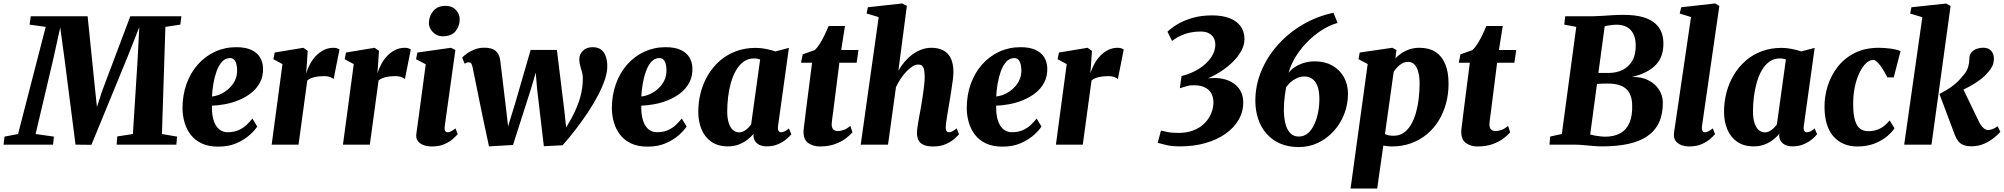

<svg xmlns="http://www.w3.org/2000/svg" viewBox="-64 -837 11594 1111"><path d="M-43.5 0 -38 -46.5 40.5 -61.5 200.5 -681.5 107 -694.5 114 -743H443L487 -311.5L497 -218.5L527.5 -311.5L690 -743H985.5L979.5 -694.5L893 -681.5L873 -61.5L960.5 -46.5L956.5 0H611L614.5 -47.5L705 -61.5L732 -488L742 -680L674.5 -509L465 1L373 0L309 -498.5L284.5 -678.5L244 -494L142 -61.5L248 -46.5L243 0Z M1424.5 -105Q1411.5 -84 1381.5 -56.8Q1351.5 -29.5 1305.8 -9Q1260 11.5 1199 11.5Q1142.5 11.5 1103 -7.2Q1063.5 -26 1039.2 -57.8Q1015 -89.5 1003.8 -129Q992.5 -168.5 992 -209.5Q992 -286.5 1015.2 -351.2Q1038.5 -416 1080.5 -463.5Q1122.5 -511 1179.5 -537.5Q1236.5 -564 1302.5 -564Q1357 -564 1390.8 -548Q1424.5 -532 1440.8 -504.8Q1457 -477.5 1458 -443.5Q1459.5 -395.5 1440.5 -359.8Q1421.5 -324 1389.2 -298.8Q1357 -273.5 1317.8 -257.5Q1278.5 -241.5 1237.8 -234Q1197 -226.5 1162 -225.5Q1161.5 -188.5 1167.2 -160Q1173 -131.5 1184.8 -112Q1196.5 -92.5 1213.8 -82.2Q1231 -72 1254 -72Q1291 -72 1318 -84.5Q1345 -97 1364 -115.5Q1383 -134 1396.5 -151ZM1267.5 -501Q1240 -501 1220.8 -479.8Q1201.5 -458.5 1189.2 -424.5Q1177 -390.5 1170.5 -351.8Q1164 -313 1162.5 -278.5Q1179 -280 1199 -287Q1219 -294 1238.5 -307Q1258 -320 1274.2 -338.8Q1290.5 -357.5 1299.8 -381.5Q1309 -405.5 1308 -434.5Q1306.5 -468.5 1296.2 -484.8Q1286 -501 1267.5 -501Z M1508 0 1570.5 -466 1518 -494.5 1525.5 -533 1691 -560.5 1716.5 -543 1710.5 -452 1707 -412Q1716 -440.5 1730.5 -467.2Q1745 -494 1765.5 -515Q1786 -536 1811.2 -548.2Q1836.5 -560.5 1866 -560.5Q1879.5 -560.5 1888.2 -557Q1897 -553.5 1900.5 -551L1866.5 -379.5Q1863.5 -383.5 1848.8 -390Q1834 -396.5 1811 -396.5Q1796 -396.5 1781.8 -395Q1767.5 -393.5 1755 -390.5Q1742.5 -387.5 1732 -382.8Q1721.5 -378 1714 -371L1663.5 0Z M1920.5 0 1983 -466 1930.5 -494.5 1938 -533 2103.5 -560.5 2129 -543 2123 -452 2119.5 -412Q2128.5 -440.5 2143 -467.2Q2157.5 -494 2178 -515Q2198.5 -536 2223.8 -548.2Q2249 -560.5 2278.5 -560.5Q2292 -560.5 2300.8 -557Q2309.5 -553.5 2313 -551L2279 -379.5Q2276 -383.5 2261.2 -390Q2246.5 -396.5 2223.5 -396.5Q2208.5 -396.5 2194.2 -395Q2180 -393.5 2167.5 -390.5Q2155 -387.5 2144.5 -382.8Q2134 -378 2126.5 -371L2076 0Z M2437 10.5Q2405.5 10.5 2384 1.5Q2362.5 -7.5 2352.2 -23.5Q2342 -39.5 2345 -61Q2347.5 -81.5 2351.8 -111.2Q2356 -141 2361 -178.8Q2366 -216.5 2372.2 -261.5Q2378.5 -306.5 2385.2 -357.8Q2392 -409 2399.5 -465L2343.5 -494.5L2351 -533L2545.5 -560.5L2571 -547.5L2509.5 -107.5Q2507 -89.5 2511.2 -80.5Q2515.5 -71.5 2526 -71.5Q2535 -71.5 2545 -76.5Q2555 -81.5 2571.5 -94L2584.5 -61Q2577.5 -52 2558.8 -35Q2540 -18 2509.8 -3.8Q2479.5 10.5 2437 10.5ZM2496.5 -627Q2463.5 -627 2439.8 -652.2Q2416 -677.5 2418 -708Q2420 -747.5 2444.5 -775.2Q2469 -803 2513.5 -803Q2553 -803 2574.8 -778.5Q2596.5 -754 2596 -725Q2595.5 -685 2571.8 -656Q2548 -627 2496.5 -627Z M2765.5 10 2728 -166 2670.5 -448.5Q2667 -464.5 2662 -470.5Q2657 -476.5 2649 -476.5Q2640.5 -476.5 2635.8 -474.2Q2631 -472 2624.5 -468.5L2610.5 -503.5Q2616.5 -511 2634.5 -524.8Q2652.5 -538.5 2679.5 -549.8Q2706.5 -561 2738.5 -561Q2782.5 -561 2804 -542.5Q2825.5 -524 2830.5 -488.5L2864.5 -206.5L2876 -106L2916.5 -237.5L3006.5 -548H3158.5L3202 -193L3212 -99L3241.5 -150Q3259 -182.5 3271.8 -212.8Q3284.5 -243 3292.8 -271.5Q3301 -300 3304.8 -328Q3308.5 -356 3308.5 -384.5Q3308.5 -402.5 3303.5 -420.5Q3298.5 -438.5 3293.2 -456.8Q3288 -475 3288 -493.5Q3288 -522 3308.8 -543Q3329.5 -564 3365 -564Q3397 -564 3415.8 -548.5Q3434.5 -533 3442 -508.8Q3449.5 -484.5 3450 -458Q3451 -422.5 3436.8 -378.8Q3422.5 -335 3397.2 -286.8Q3372 -238.5 3339 -188.5Q3306 -138.5 3268.2 -89.5Q3230.5 -40.5 3191.5 3.5L3083 9L3044 -321.5L3036 -417L3008 -321.5L2904.5 2Z M3909 -105Q3896 -84 3866 -56.8Q3836 -29.5 3790.2 -9Q3744.5 11.5 3683.5 11.5Q3627 11.5 3587.5 -7.2Q3548 -26 3523.8 -57.8Q3499.5 -89.5 3488.2 -129Q3477 -168.5 3476.5 -209.5Q3476.5 -286.5 3499.8 -351.2Q3523 -416 3565 -463.5Q3607 -511 3664 -537.5Q3721 -564 3787 -564Q3841.5 -564 3875.2 -548Q3909 -532 3925.2 -504.8Q3941.5 -477.5 3942.5 -443.5Q3944 -395.5 3925 -359.8Q3906 -324 3873.8 -298.8Q3841.5 -273.5 3802.2 -257.5Q3763 -241.5 3722.2 -234Q3681.5 -226.5 3646.5 -225.5Q3646 -188.5 3651.8 -160Q3657.5 -131.5 3669.2 -112Q3681 -92.5 3698.2 -82.2Q3715.5 -72 3738.5 -72Q3775.5 -72 3802.5 -84.5Q3829.5 -97 3848.5 -115.5Q3867.5 -134 3881 -151ZM3752 -501Q3724.5 -501 3705.2 -479.8Q3686 -458.5 3673.8 -424.5Q3661.5 -390.5 3655 -351.8Q3648.5 -313 3647 -278.5Q3663.5 -280 3683.5 -287Q3703.5 -294 3723 -307Q3742.5 -320 3758.8 -338.8Q3775 -357.5 3784.2 -381.5Q3793.5 -405.5 3792.5 -434.5Q3791 -468.5 3780.8 -484.8Q3770.5 -501 3752 -501Z M4438 -107.5Q4435.5 -88 4440.8 -79.8Q4446 -71.5 4456.5 -71.5Q4464 -71.5 4474.5 -76Q4485 -80.5 4501 -93.5L4515 -60.5Q4508 -50.5 4488.5 -33.5Q4469 -16.5 4439.5 -3.2Q4410 10 4372 10Q4338.5 10 4318 -6.2Q4297.5 -22.5 4295.5 -51.5L4297 -63.5Q4282.5 -45.5 4260.8 -28.5Q4239 -11.5 4210.8 -0.8Q4182.5 10 4148 10Q4090.5 10 4052.2 -16.8Q4014 -43.5 3995.2 -89Q3976.5 -134.5 3976.5 -190Q3976.5 -247.5 3990.8 -301.8Q4005 -356 4032.8 -402.8Q4060.5 -449.5 4101 -485Q4141.5 -520.5 4194 -540.2Q4246.5 -560 4309.5 -560Q4339 -560 4370.2 -553.5Q4401.5 -547 4423.5 -539.5L4501 -560ZM4334.5 -493Q4327 -495.5 4318.2 -497.2Q4309.5 -499 4299.5 -499Q4265 -499 4239 -480.2Q4213 -461.5 4194.8 -429.5Q4176.5 -397.5 4165.2 -357.5Q4154 -317.5 4149 -274.8Q4144 -232 4144 -192.5Q4144 -153 4152.8 -125.8Q4161.5 -98.5 4177 -84.8Q4192.5 -71 4213.5 -71Q4223 -71 4232.2 -74.5Q4241.5 -78 4250.5 -84.5Q4259.5 -91 4267.5 -99.2Q4275.5 -107.5 4282.5 -117.5Z M4757 -189.5Q4754.5 -172 4752.8 -158.8Q4751 -145.5 4749.8 -135.2Q4748.5 -125 4748.5 -116.5Q4748.5 -98 4757.5 -88.5Q4766.5 -79 4783.5 -79Q4802.5 -79 4820.5 -86Q4838.5 -93 4856.5 -108.5L4868.5 -71Q4853.5 -53.5 4828.2 -34.8Q4803 -16 4766.2 -2.8Q4729.5 10.5 4679.5 10.5Q4641.5 10.5 4613.2 -9Q4585 -28.5 4585.5 -76.5Q4585.5 -79.5 4586 -85Q4586.5 -90.5 4588 -102.5Q4589.5 -114.5 4592.2 -136Q4595 -157.5 4599 -192L4635 -474H4571L4581 -522.5L4649.5 -547Q4664.5 -559.5 4679.5 -583.5Q4694.5 -607.5 4707.8 -635Q4721 -662.5 4731 -686.5H4825.5L4803.5 -547.5H4903.5L4893 -474H4793Z M5336 10.5Q5297 10.5 5276.5 -0.5Q5256 -11.5 5249 -29.5Q5242 -47.5 5242 -68.5Q5242 -79.5 5244.2 -96Q5246.5 -112.5 5249.8 -132.8Q5253 -153 5257.2 -174.5Q5261.5 -196 5265 -216Q5268.5 -237 5272.2 -260.5Q5276 -284 5279.2 -308.2Q5282.5 -332.5 5284.8 -355.5Q5287 -378.5 5286.5 -398Q5286 -424 5282 -438Q5278 -452 5270 -457.8Q5262 -463.5 5248.5 -463.5Q5233 -463.5 5215.8 -452.5Q5198.5 -441.5 5181 -423.2Q5163.5 -405 5147.8 -381.5Q5132 -358 5120.5 -333L5074.5 0H4916.5L5020.5 -738L4950.5 -759L4958 -795L5156 -817L5183.5 -803L5134.5 -428Q5150 -455.5 5170.5 -479.5Q5191 -503.5 5215.5 -521.8Q5240 -540 5268 -550.2Q5296 -560.5 5326.5 -560.5Q5364.5 -560.5 5393 -546.2Q5421.5 -532 5437.2 -500.8Q5453 -469.5 5453 -418.5Q5453 -402 5449 -371.5Q5445 -341 5439.8 -307.5Q5434.5 -274 5430 -247Q5427 -228.5 5423.5 -208Q5420 -187.5 5416.8 -167.8Q5413.5 -148 5411 -130.2Q5408.5 -112.5 5408.5 -99.5Q5408.5 -81.5 5414.8 -76.5Q5421 -71.5 5427.5 -71.5Q5436 -71.5 5445.5 -76.2Q5455 -81 5472 -94L5485 -60.5Q5479 -52.5 5460.2 -35.2Q5441.5 -18 5410.5 -3.8Q5379.5 10.5 5336 10.5Z M5962.5 -105Q5949.5 -84 5919.5 -56.8Q5889.5 -29.5 5843.8 -9Q5798 11.5 5737 11.5Q5680.5 11.5 5641 -7.2Q5601.5 -26 5577.2 -57.8Q5553 -89.5 5541.8 -129Q5530.5 -168.5 5530 -209.5Q5530 -286.5 5553.2 -351.2Q5576.5 -416 5618.5 -463.5Q5660.5 -511 5717.5 -537.5Q5774.5 -564 5840.5 -564Q5895 -564 5928.8 -548Q5962.5 -532 5978.8 -504.8Q5995 -477.5 5996 -443.5Q5997.5 -395.5 5978.5 -359.8Q5959.5 -324 5927.2 -298.8Q5895 -273.5 5855.8 -257.5Q5816.5 -241.5 5775.8 -234Q5735 -226.5 5700 -225.5Q5699.5 -188.5 5705.2 -160Q5711 -131.5 5722.8 -112Q5734.5 -92.5 5751.8 -82.2Q5769 -72 5792 -72Q5829 -72 5856 -84.5Q5883 -97 5902 -115.5Q5921 -134 5934.5 -151ZM5805.5 -501Q5778 -501 5758.8 -479.8Q5739.5 -458.5 5727.2 -424.5Q5715 -390.5 5708.5 -351.8Q5702 -313 5700.5 -278.5Q5717 -280 5737 -287Q5757 -294 5776.5 -307Q5796 -320 5812.2 -338.8Q5828.5 -357.5 5837.8 -381.5Q5847 -405.5 5846 -434.5Q5844.5 -468.5 5834.2 -484.8Q5824 -501 5805.5 -501Z M6046 0 6108.5 -466 6056 -494.5 6063.5 -533 6229 -560.5 6254.5 -543 6248.5 -452 6245 -412Q6254 -440.5 6268.5 -467.2Q6283 -494 6303.5 -515Q6324 -536 6349.2 -548.2Q6374.5 -560.5 6404 -560.5Q6417.5 -560.5 6426.2 -557Q6435 -553.5 6438.5 -551L6404.5 -379.5Q6401.5 -383.5 6386.8 -390Q6372 -396.5 6349 -396.5Q6334 -396.5 6319.8 -395Q6305.5 -393.5 6293 -390.5Q6280.5 -387.5 6270 -382.8Q6259.5 -378 6252 -371L6201.5 0Z M6765.5 10Q6717 10 6686 2.5Q6655 -5 6635 -10.5L6654 -81.5Q6669.5 -77.5 6692.8 -72.8Q6716 -68 6757 -68Q6805 -68 6842.2 -82.8Q6879.5 -97.5 6905.2 -123Q6931 -148.5 6944.2 -180.2Q6957.5 -212 6957.5 -246.5Q6957.5 -273.5 6945 -297Q6932.5 -320.5 6902.5 -333.8Q6872.5 -347 6819 -342.5Q6809 -340 6799.2 -337.2Q6789.5 -334.5 6780.5 -331.8Q6771.5 -329 6763 -326.5L6773 -397Q6829.5 -411 6873.8 -439Q6918 -467 6943.2 -503.5Q6968.5 -540 6968.5 -579Q6968.5 -599 6959.8 -616.2Q6951 -633.5 6932.2 -644Q6913.5 -654.5 6883.5 -654.5Q6833 -654.5 6791.8 -640Q6750.5 -625.5 6718 -600L6691.5 -653.5Q6713.5 -675 6749.5 -696.8Q6785.5 -718.5 6836 -733.2Q6886.5 -748 6950.5 -748Q7008 -748 7049.8 -732.2Q7091.5 -716.5 7114.2 -685.8Q7137 -655 7137 -610.5Q7137 -576.5 7118.8 -543Q7100.5 -509.5 7070.2 -479.5Q7040 -449.5 7002.5 -425Q6965 -400.5 6926 -383.5Q6973.5 -389 7011 -381Q7048.5 -373 7075 -354.2Q7101.5 -335.5 7115.8 -307.5Q7130 -279.5 7130 -245Q7130 -189.5 7102.8 -143Q7075.5 -96.5 7026.5 -62.2Q6977.5 -28 6910.8 -9Q6844 10 6765.5 10Z M7452 14Q7389.5 14 7342.2 -7Q7295 -28 7263.5 -64.8Q7232 -101.5 7216 -150Q7200 -198.5 7200 -253.5Q7200 -344 7234.8 -426.8Q7269.5 -509.5 7331 -578.2Q7392.5 -647 7474.8 -695Q7557 -743 7652 -763L7676 -704.5Q7625.5 -690 7579.5 -659.5Q7533.5 -629 7495 -588.5Q7456.5 -548 7430 -503.2Q7403.5 -458.5 7392.5 -415.5Q7405.5 -433.5 7428 -448.5Q7450.5 -463.5 7480.5 -472.8Q7510.5 -482 7545.5 -482Q7602 -482 7644.8 -458Q7687.5 -434 7711.8 -391.8Q7736 -349.5 7736 -294.5Q7736 -232 7714 -176.2Q7692 -120.5 7653 -77.8Q7614 -35 7562.5 -10.5Q7511 14 7452 14ZM7452 -47Q7482 -47 7504.2 -66.2Q7526.5 -85.5 7541.2 -117.5Q7556 -149.5 7563.2 -187.5Q7570.5 -225.5 7570.5 -264Q7570.5 -312.5 7558.5 -341.2Q7546.5 -370 7527 -382.2Q7507.5 -394.5 7486.5 -394.5Q7461.5 -394.5 7440.2 -384.8Q7419 -375 7403 -360.5Q7387 -346 7378 -332Q7373.5 -307 7370.8 -285.8Q7368 -264.5 7366.5 -244.2Q7365 -224 7365 -202Q7365 -162 7372.8 -126.8Q7380.5 -91.5 7399.5 -69.2Q7418.5 -47 7452 -47Z M7751 254 7850 -466.5 7797 -494.5 7804 -533 7992.5 -560.5 8016.5 -547.5 8010.5 -499Q8025.5 -515.5 8046.5 -529.5Q8067.5 -543.5 8093.5 -552Q8119.5 -560.5 8150.5 -560.5Q8205 -560.5 8242.2 -536.5Q8279.5 -512.5 8298.8 -466Q8318 -419.5 8318 -352Q8318 -292.5 8303.2 -238.2Q8288.5 -184 8260.5 -138.5Q8232.5 -93 8192.2 -59.8Q8152 -26.5 8100.8 -8Q8049.5 10.5 7989 10.5Q7977.5 10.5 7965 9Q7952.5 7.5 7940.5 5.5L7905 254ZM7950 -61Q7960 -56 7972.2 -53.8Q7984.5 -51.5 8001 -51.5Q8034 -51.5 8058.8 -69Q8083.5 -86.5 8101 -116.2Q8118.5 -146 8129.5 -185.2Q8140.5 -224.5 8145.5 -268Q8150.5 -311.5 8150.5 -355.5Q8150.5 -389.5 8143.5 -417.8Q8136.5 -446 8122 -462.5Q8107.5 -479 8083.5 -479Q8065.5 -479 8050.2 -470.5Q8035 -462 8022.5 -449Q8010 -436 8000.5 -421.5Z M8563 -189.5Q8560.5 -172 8558.8 -158.8Q8557 -145.5 8555.8 -135.2Q8554.5 -125 8554.5 -116.5Q8554.5 -98 8563.5 -88.5Q8572.5 -79 8589.5 -79Q8608.5 -79 8626.5 -86Q8644.5 -93 8662.5 -108.5L8674.5 -71Q8659.5 -53.5 8634.2 -34.8Q8609 -16 8572.2 -2.8Q8535.5 10.5 8485.5 10.5Q8447.5 10.5 8419.2 -9Q8391 -28.5 8391.5 -76.5Q8391.5 -79.5 8392 -85Q8392.5 -90.5 8394 -102.5Q8395.5 -114.5 8398.2 -136Q8401 -157.5 8405 -192L8441 -474H8377L8387 -522.5L8455.5 -547Q8470.5 -559.5 8485.5 -583.5Q8500.5 -607.5 8513.8 -635Q8527 -662.5 8537 -686.5H8631.5L8609.5 -547.5H8709.5L8699 -474H8599Z M9207 10Q9182 10 9153.8 7.5Q9125.5 5 9097.8 2.5Q9070 0 9046.5 0H8902L8906 -47L8973.5 -61.5L9057 -681.5L8987.5 -694.5L8993 -743H9155Q9184 -743.5 9211.5 -745.5Q9239 -747.5 9268 -749.2Q9297 -751 9329 -751Q9399.5 -751 9444.2 -737.5Q9489 -724 9514.2 -701Q9539.5 -678 9550 -649.8Q9560.5 -621.5 9561 -592Q9564 -511.5 9517.8 -462.2Q9471.5 -413 9378.5 -391.5Q9435 -393 9475 -372.2Q9515 -351.5 9536.5 -317Q9558 -282.5 9558 -242.5Q9558 -174.5 9534.8 -126.2Q9511.5 -78 9466.8 -48Q9422 -18 9356.8 -4Q9291.5 10 9207 10ZM9223 -46Q9276 -46 9311.8 -66Q9347.5 -86 9365 -126.8Q9382.5 -167.5 9380.5 -230Q9379 -292.5 9345.2 -323Q9311.5 -353.5 9238.5 -353.5Q9219 -353.5 9205.8 -353Q9192.5 -352.5 9177 -351.5L9137.5 -58.5Q9150.5 -55 9166 -52.2Q9181.5 -49.5 9196.8 -47.8Q9212 -46 9223 -46ZM9185 -415Q9202 -414.5 9216.2 -414.8Q9230.5 -415 9246.5 -415Q9288 -415 9323.8 -431.8Q9359.5 -448.5 9381 -485Q9402.5 -521.5 9401 -580Q9399.5 -617 9386.5 -642.5Q9373.5 -668 9349 -681Q9324.5 -694 9289.5 -694Q9280.5 -694 9268.8 -693Q9257 -692 9245 -690Q9233 -688 9221.5 -685Z M9784.5 -107.5Q9782 -90.5 9786.2 -81Q9790.5 -71.5 9802 -71.5Q9809.5 -71.5 9819 -75.8Q9828.5 -80 9847 -94L9860 -61Q9852 -51 9833.5 -34.2Q9815 -17.5 9784 -3.5Q9753 10.5 9708 10.5Q9688.5 10.5 9668.5 3.8Q9648.5 -3 9635.2 -17.5Q9622 -32 9622 -56Q9622 -62 9622.8 -69.2Q9623.5 -76.5 9624.5 -83.8Q9625.5 -91 9626.5 -95L9721 -738.5L9655.5 -758.5L9664.5 -795L9860.5 -817L9885 -803Z M10373.5 -107.5Q10371 -88 10376.2 -79.8Q10381.5 -71.5 10392 -71.5Q10399.5 -71.5 10410 -76Q10420.5 -80.5 10436.5 -93.5L10450.5 -60.5Q10443.5 -50.5 10424 -33.5Q10404.5 -16.5 10375 -3.2Q10345.5 10 10307.5 10Q10274 10 10253.5 -6.2Q10233 -22.5 10231 -51.5L10232.5 -63.5Q10218 -45.5 10196.2 -28.5Q10174.5 -11.5 10146.2 -0.8Q10118 10 10083.5 10Q10026 10 9987.8 -16.8Q9949.5 -43.5 9930.8 -89Q9912 -134.5 9912 -190Q9912 -247.5 9926.2 -301.8Q9940.5 -356 9968.2 -402.8Q9996 -449.5 10036.5 -485Q10077 -520.5 10129.5 -540.2Q10182 -560 10245 -560Q10274.5 -560 10305.8 -553.5Q10337 -547 10359 -539.5L10436.5 -560ZM10270 -493Q10262.5 -495.5 10253.8 -497.2Q10245 -499 10235 -499Q10200.5 -499 10174.5 -480.2Q10148.5 -461.5 10130.2 -429.5Q10112 -397.5 10100.8 -357.5Q10089.5 -317.5 10084.5 -274.8Q10079.5 -232 10079.5 -192.5Q10079.5 -153 10088.2 -125.8Q10097 -98.5 10112.5 -84.8Q10128 -71 10149 -71Q10158.5 -71 10167.8 -74.5Q10177 -78 10186 -84.5Q10195 -91 10203 -99.2Q10211 -107.5 10218 -117.5Z M10683.5 10.5Q10597 10.5 10545.8 -47Q10494.5 -104.5 10493.5 -216Q10492.5 -277.5 10511.5 -338.5Q10530.5 -399.5 10569.2 -449.8Q10608 -500 10667.8 -530.2Q10727.5 -560.5 10808 -560.5Q10837.5 -560.5 10873.2 -556Q10909 -551.5 10933.5 -541.5L10894 -389H10857.5Q10846 -411.5 10831.5 -435Q10817 -458.5 10802 -474.5Q10787 -490.5 10775 -490.5Q10755 -490.5 10734 -471.2Q10713 -452 10695.8 -416.2Q10678.5 -380.5 10668.2 -331Q10658 -281.5 10659.5 -222Q10660.5 -169.5 10670.8 -137.8Q10681 -106 10699.5 -92Q10718 -78 10746.5 -78Q10776.5 -78 10799.8 -86.8Q10823 -95.5 10840.2 -109.8Q10857.5 -124 10870.5 -140.5L10898.5 -94.5Q10884.5 -73 10855.8 -48.5Q10827 -24 10783.8 -6.8Q10740.5 10.5 10683.5 10.5Z M10954.5 0 11059.5 -737.5 10989 -758.5 10996.5 -795 11197 -816.5 11223 -802.5 11112.5 0ZM11343.5 9.5Q11316 9.5 11297.5 2Q11279 -5.5 11267.2 -20.2Q11255.5 -35 11248 -55L11158.5 -293Q11182.5 -306 11205 -319.2Q11227.5 -332.5 11251.2 -353Q11275 -373.5 11302 -407.5Q11317.5 -426 11324.2 -448.2Q11331 -470.5 11331.5 -494Q11331.5 -519.5 11344.2 -534.2Q11357 -549 11375.5 -555Q11394 -561 11410.5 -561Q11442 -561 11457.8 -543Q11473.5 -525 11473.5 -500.5Q11474 -473.5 11463.8 -453.5Q11453.5 -433.5 11440.5 -419.5Q11424.5 -399.5 11401.2 -381.2Q11378 -363 11351.8 -347.5Q11325.5 -332 11299 -319.5Q11272.5 -307 11248.5 -298L11281 -352.5L11388.5 -130Q11401 -106.5 11414.2 -95.5Q11427.5 -84.5 11440 -84.5Q11449.5 -84.5 11465.5 -90Q11481.5 -95.5 11495 -106.5L11511 -74Q11501 -62 11477.2 -42Q11453.5 -22 11419.2 -6.2Q11385 9.5 11343.5 9.5Z"/></svg>

Font: Merriweather 36pt Black
Style: Italic
Weight: 900
Italic angle: -7.8°
Version: Version 2.101